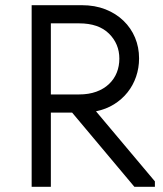

<svg xmlns="http://www.w3.org/2000/svg" viewBox="-20 -720 627 740"><path d="M295 -700Q346 -700 386.5 -684Q427 -668 456 -640Q485 -612 500.5 -575Q516 -538 516 -495Q516 -458 504.5 -424.5Q493 -391 471.5 -364Q450 -337 419.5 -318Q389 -299 350 -291L577 -21V0H498L258 -286H176V0H102V-700ZM285 -356Q322 -356 351 -366.5Q380 -377 400 -396Q420 -415 430 -440Q440 -465 440 -494Q440 -551 400 -590.5Q360 -630 285 -630H176V-356Z"/></svg>

Font: Tilda Sans
Style: Regular
Weight: 400
Designer: ParaType Ltd
Foundry: ParaType Ltd
Version: Version 1.009